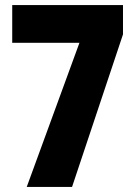

<svg xmlns="http://www.w3.org/2000/svg" viewBox="-20 -800 536 754"><path d="M85 -66 292 -632H28V-780H463V-665L263 -66Z"/></svg>

Font: Noto Sans Malayalam UI ExtraCondensed Black
Style: Regular
Weight: 900
Width: 2
Designer: Jelle Bosma - Monotype Design Team
Foundry: Monotype Imaging Inc.
Version: Version 2.104; ttfautohint (v1.8.4.7-5d5b)